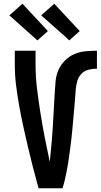

<svg xmlns="http://www.w3.org/2000/svg" viewBox="-20 -1006 540 1026"><path d="M186 0Q171 -54 157 -108.5Q143 -163 130 -218Q117 -273 105 -328Q93 -383 83 -438Q73 -493 66 -549Q59 -605 59 -662V-735H170V-662Q170 -596 178 -530.5Q186 -465 196.5 -399.5Q207 -334 219.5 -269.5Q232 -205 246 -141Q249 -171 252 -202Q255 -233 257.5 -263.5Q260 -294 262 -325Q264 -356 265.5 -386.5Q267 -417 269 -448Q271 -479 272.5 -510Q274 -541 277 -572Q280 -603 292 -631Q304 -659 326 -681.5Q348 -704 376.5 -716.5Q405 -729 436 -732Q467 -735 498 -735V-639Q475 -639 453 -633.5Q431 -628 415.5 -612Q400 -596 393.5 -574.5Q387 -553 385 -530.5Q383 -508 381.5 -485.5Q380 -463 378 -441Q376 -419 374 -396.5Q372 -374 370 -352Q368 -330 366 -308Q364 -286 361.5 -263.5Q359 -241 356 -219Q353 -197 350 -175Q347 -153 343.5 -131Q340 -109 335.5 -87Q331 -65 326 -43Q321 -21 314 0ZM350 -790 329 -810 200 -924 270 -986 406 -840ZM180 -790 30 -924 100 -986 236 -840Z"/></svg>

Font: Zed Mono
Style: Bold
Weight: 700
Monospace: yes
Designer: Belleve Invis
Foundry: Belleve Invis
Version: Version 1.0.0; ttfautohint (v1.8.4)